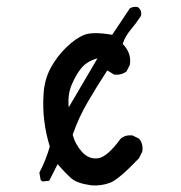

<svg xmlns="http://www.w3.org/2000/svg" viewBox="-20 -562 540 574"><path d="M253.9 -7.8Q210.9 -13.7 193.8 -28.3Q176.8 -43 152.3 -71.3L127 -21.5L107.4 -19.5L101.6 -23.4L97.7 -45.9Q117.2 -83 128.9 -124Q117.2 -161.1 112.3 -201.2Q107.4 -241.2 110.4 -283.2Q113.3 -325.2 131.8 -359.4Q150.4 -393.6 178.7 -420.9Q207 -448.2 232.4 -458Q257.8 -467.8 315.4 -458L368.2 -537.1Q377.9 -543 391.6 -541Q405.3 -531.2 401.4 -514.6Q387.7 -493.2 371.1 -473.6Q354.5 -454.1 346.7 -430.7Q374 -403.3 368.2 -368.2L358.4 -348.6Q342.8 -336.9 321.3 -338.9L300.8 -351.6Q269.5 -303.7 242.2 -256.8Q214.8 -210 197.3 -159.2Q205.1 -129.9 225.6 -107.4Q246.1 -85 273.4 -88.9Q300.8 -92.8 340.8 -147.5Q354.5 -159.2 376 -157.2L395.5 -147.5Q409.2 -131.8 405.3 -108.4L395.5 -88.9Q335 -25.4 309.1 -15.6Q283.2 -5.9 253.9 -7.8ZM271.5 -387.7Q240.2 -378.9 223.6 -358.9Q207 -338.9 194.3 -308.6Q181.6 -278.3 185.5 -241.2Z"/></svg>

Font: JasonHandwriting2
Style: Regular
Weight: 400
Version: Version 1.05.10